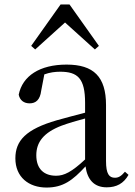

<svg xmlns="http://www.w3.org/2000/svg" viewBox="-20 -827 605 862"><path d="M459 14C503 14 535 -3 557 -42L541 -56C524 -36 512 -29 496 -29C470 -29 456 -46 456 -104V-355C456 -483 400 -537 279 -537C158 -537 81 -486 64 -402C69 -377 87 -363 113 -363C140 -363 160 -378 165 -420L179 -493C204 -502 227 -505 250 -505C329 -505 362 -475 362 -365V-321C320 -310 274 -298 235 -287C97 -247 49 -196 49 -116C49 -32 109 15 189 15C263 15 306 -17 364 -80C372 -21 402 14 459 14ZM406 -605 424 -621 292 -807H252L120 -621L138 -605L272 -726ZM362 -111C302 -55 268 -38 232 -38C178 -38 143 -68 143 -130C143 -189 176 -232 257 -263C287 -274 324 -285 362 -295Z"/></svg>

Font: Noto Serif KR Medium
Style: Regular
Weight: 500
Designer: Ryoko NISHIZUKA 西塚涼子 (kana & ideographs); Frank Grießhammer (Latin, Greek & Cyrillic); Wenlong ZHANG 张文龙 (bopomofo); San
Foundry: Adobe
Version: Version 2.001;hotconv 1.1.0;makeotfexe 2.6.0